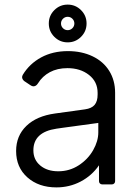

<svg xmlns="http://www.w3.org/2000/svg" viewBox="-20 -801 600 834"><path d="M50 -145Q50 -211 94.5 -254Q139 -297 219 -308L349 -326Q378 -330 391 -345.5Q404 -361 404 -390V-398Q404 -446 366.5 -475.5Q329 -505 273 -505Q229 -505 196.5 -487.5Q164 -470 145 -439Q137 -426 125 -426Q119 -426 112 -431L85 -449Q76 -457 76 -466Q76 -470 79 -476Q108 -524 158.5 -551.5Q209 -579 275 -579Q335 -579 382 -556.5Q429 -534 454.5 -493Q480 -452 480 -398V-14Q480 -8 476 -4Q472 0 466 0H424Q418 0 414 -4Q410 -8 410 -14V-83Q379 -38 330.5 -12.5Q282 13 225 13Q148 13 99 -30.5Q50 -74 50 -145ZM407 -226V-267Q383 -264 253 -246L225 -242Q125 -227 125 -148Q125 -107 155 -82Q185 -57 233 -57Q282 -57 322 -83Q362 -109 384.5 -148.5Q407 -188 407 -226ZM192 -699Q192 -733 216 -757Q240 -781 274 -781Q308 -781 332 -757Q356 -733 356 -699Q356 -665 332 -641Q308 -617 274 -617Q240 -617 216 -641Q192 -665 192 -699ZM303 -699Q303 -711 294.5 -719.5Q286 -728 274 -728Q262 -728 253.5 -719.5Q245 -711 245 -699Q245 -687 253.5 -678.5Q262 -670 274 -670Q286 -670 294.5 -678.5Q303 -687 303 -699Z"/></svg>

Font: Miriam Libre
Style: Regular
Weight: 400
Designer: Michal Sahar
Foundry: Hagilda
Version: Version 1.001